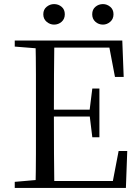

<svg xmlns="http://www.w3.org/2000/svg" viewBox="-20 -928 692 948"><path d="M246.9 -806.5Q226.8 -806.5 210.3 -820.4Q193.8 -834.4 193.8 -857.4Q193.8 -881.1 210.3 -894.4Q226.8 -907.8 246.9 -907.8Q268.4 -907.8 284.2 -894.4Q300 -881.1 300 -857.4Q300 -834.4 284.2 -820.4Q268.4 -806.5 246.9 -806.5ZM488.4 -806.5Q467 -806.5 451.2 -820.4Q435.3 -834.4 435.3 -857.4Q435.3 -881.1 451.2 -894.4Q467 -907.8 488.4 -907.8Q508.1 -907.8 524.3 -894.4Q540.4 -881.1 540.4 -857.4Q540.4 -834.4 524.3 -820.4Q508.1 -806.5 488.4 -806.5ZM52.8 0V-30.1L190.9 -42.1H202.2V0ZM155.3 0Q157.3 -83.6 157.4 -167.7Q157.5 -251.7 157.5 -336.8V-391.1Q157.5 -476.1 157.4 -560.4Q157.3 -644.8 155.3 -728H248.3Q247.1 -645.2 246.6 -559.4Q246.1 -473.5 246.1 -379.9V-357.6Q246.1 -257.3 246.6 -170.7Q247.1 -84.1 248.3 0ZM202.2 0V-34.3H576.6L532.4 -8.9L565.7 -182.5H608.3L601.6 0ZM202.2 -352.7V-386.4H442.5V-352.7ZM435.8 -250.4 422.2 -361.4V-382.4L435.8 -490.8H470.8V-250.4ZM52.8 -698V-728H202.2V-686.9H190.9ZM547.7 -548 514.8 -720.9 559.3 -693H202.2V-728H583.8L590.7 -548Z"/></svg>

Font: Noto Serif KR
Style: Regular
Weight: 200
Designer: Ryoko NISHIZUKA 西塚涼子 (kana & ideographs); Frank Grießhammer (Latin, Greek & Cyrillic); Wenlong ZHANG 张文龙 (bopomofo); San
Foundry: Adobe
Version: Version 2.001;hotconv 1.1.0;makeotfexe 2.6.0